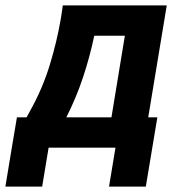

<svg xmlns="http://www.w3.org/2000/svg" viewBox="-74 -550 670 715"><path d="M332 145H469L512 -113H478L547 -530H160L153 -483Q138 -395 111 -307Q84 -219 38 -137L25 -113H-11L-30 0H356ZM341 -113H173Q210 -186 235.5 -263Q261 -340 277 -417H391ZM-54 145H83L107 0H-30Z"/></svg>

Font: Iosevka Sparkle XBdObl
Style: Regular
Weight: 800
Italic angle: -9°
Designer: Belleve Invis
Foundry: Belleve Invis
Version: Version 4.5.0; ttfautohint (v1.8.3)